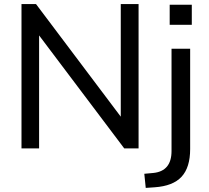

<svg xmlns="http://www.w3.org/2000/svg" viewBox="-20 -725 1022 938"><path d="M85 0V-705H156L570 -155V-705H657V0H587L171 -552V0ZM809 -604V-702H917V-604ZM692 193 685 124 729 120Q818 111 818 13V-487H909V3Q909 93 867 138.5Q825 184 735 190Z"/></svg>

Font: Nunito Sans Medium
Style: Regular
Weight: 500
Designer: Vernon Adams
Foundry: Vernon Adams
Version: Version 3.101; ttfautohint (v1.8.4.7-5d5b);gftools[0.9.27]